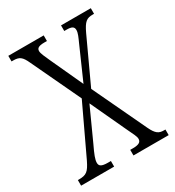

<svg xmlns="http://www.w3.org/2000/svg" viewBox="-173 -817 841 921"><g transform="rotate(-30 248.0 -357.0)"><path d="M5 0H188V-31H172C135 -31 125 -40 125 -57C125 -75 134 -98 157 -146L237 -322L325 -133C348 -85 356 -70 356 -57C356 -40 344 -31 310 -31H295V0H490V-31H482C454 -31 439 -40 419 -82L279 -378L392 -622C416 -673 430 -683 464 -683H471V-714H306V-683H318C348 -683 359 -676 359 -658C359 -641 349 -621 337 -594L259 -417L177 -595C165 -621 153 -647 153 -659C153 -673 160 -683 196 -683H210V-714H14V-683H22C57 -683 70 -674 89 -632L217 -361L89 -90C65 -41 52 -31 11 -31H5Z"/></g></svg>

Font: Noto Serif Armenian ExtraCondensed Light
Style: Regular
Weight: 300
Width: 2
Designer: Monotype Design Team
Foundry: Monotype Imaging Inc.
Version: Version 2.008